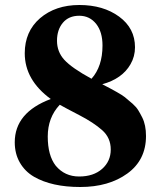

<svg xmlns="http://www.w3.org/2000/svg" viewBox="-20 -734 643 768"><path d="M116 -27Q80 -48 59.5 -83.5Q39 -119 39 -165Q39 -284 183 -338Q79 -414 79 -521Q79 -608 140 -661Q202 -714 297.5 -714Q393 -714 456.5 -667.5Q520 -621 520 -545Q520 -508 502 -477Q469 -419 389 -397Q461 -360 478.5 -346Q496 -332 510.5 -319Q525 -306 533 -293Q541 -280 549 -264Q564 -234 564 -190Q564 -94 489.5 -40Q415 14 301 14Q187 14 116 -27ZM346 -419Q390 -468 390 -552Q390 -606 365 -638Q339 -671 297 -671Q255 -671 231.5 -643Q208 -615 208 -571Q208 -527 237 -495Q267 -462 346 -419ZM219 -315Q171 -264 171 -188Q171 -112 203 -71Q239 -28 296.5 -28Q354 -28 388.5 -58.5Q423 -89 423 -136Q423 -183 388.5 -213.5Q354 -244 297 -273.5Q240 -303 219 -315Z"/></svg>

Font: Cinzel Decorative
Style: Bold
Weight: 700
Version: Version 1.002;PS 001.002;hotconv 1.0.56;makeotf.lib2.0.21325